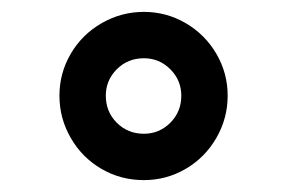

<svg xmlns="http://www.w3.org/2000/svg" viewBox="-20 -720 483 323"><path d="M222 -700Q260 -700 292.5 -681Q325 -662 344 -629.5Q363 -597 363 -559Q363 -521 344 -488Q325 -455 292.5 -436Q260 -417 222 -417Q183 -417 150.5 -436Q118 -455 99 -488Q80 -521 80 -559Q80 -597 99 -629.5Q118 -662 151 -681Q184 -700 222 -700ZM222 -495Q248 -495 266.5 -513.5Q285 -532 285 -559Q285 -585 266.5 -603.5Q248 -622 222 -622Q195 -622 176.5 -603.5Q158 -585 158 -559Q158 -532 176.5 -513.5Q195 -495 222 -495Z"/></svg>

Font: Skate blade
Style: Regular
Weight: 400
Italic angle: -7°
Designer: Valerio Brotto (Silverblur_type)
Version: Version 2.001